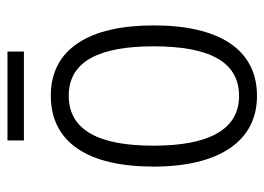

<svg xmlns="http://www.w3.org/2000/svg" viewBox="-117 -581 708 514"><g transform="rotate(-90 237.0 -324.0)"><path d="M356 -658H118V-614H356ZM426 -267C426 -439 363 -542 238 -542C113 -542 48 -443 48 -267C48 -93 115 10 237 10C363 10 426 -93 426 -267ZM104 -267C104 -413 145 -494 238 -494C332 -494 370 -408 370 -267C370 -118 329 -38 237 -38C146 -38 104 -121 104 -267Z"/></g></svg>

Font: Noto Sans Thai Cond Light
Style: Regular
Weight: 300
Width: 3
Designer: Monotype Design Team
Foundry: Monotype Imaging Inc.
Version: Version 2.002